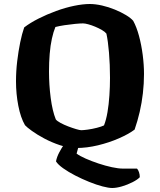

<svg xmlns="http://www.w3.org/2000/svg" viewBox="-20 -740 801 960"><path d="M541 200Q523 200 492.5 192Q462 184 426 169.5Q390 155 356 137.5Q322 120 296 101.5Q270 83 260 67Q264 45 276.5 21.5Q289 -2 302 -20L375 -16L363 28Q379 40 408.5 53Q438 66 472.5 77.5Q507 89 539.5 96Q572 103 595 103H665Q671 109 675 121Q679 133 679 146Q668 158 642.5 171Q617 184 589.5 192Q562 200 541 200ZM362 0Q322 0 280 -14Q238 -28 201.5 -47.5Q165 -67 139.5 -85.5Q114 -104 105 -114Q83 -152 71.5 -211.5Q60 -271 60 -333Q60 -384 66 -434Q72 -484 81 -528Q90 -572 101 -603Q131 -626 172.5 -647Q214 -668 260.5 -685Q307 -702 351 -711Q395 -720 429 -720Q457 -720 490 -712.5Q523 -705 554.5 -692Q586 -679 610 -664.5Q634 -650 646 -636Q663 -605 675 -560.5Q687 -516 693.5 -466Q700 -416 700 -370Q700 -322 694.5 -274Q689 -226 678.5 -180.5Q668 -135 653 -92Q624 -70 575 -48.5Q526 -27 470 -13.5Q414 0 362 0ZM386 -89Q397 -89 419 -92Q441 -95 464.5 -101Q488 -107 500 -113Q511 -141 517.5 -179.5Q524 -218 527 -262.5Q530 -307 530 -351Q530 -417 525 -476.5Q520 -536 512 -572Q505 -581 489.5 -590Q474 -599 456 -606.5Q438 -614 421.5 -618.5Q405 -623 395 -623Q381 -623 355 -620.5Q329 -618 302.5 -614Q276 -610 257 -605Q247 -581 239.5 -547Q232 -513 228.5 -471Q225 -429 225 -382Q225 -316 233.5 -250.5Q242 -185 259 -143Q265 -135 282.5 -125.5Q300 -116 321 -108Q342 -100 360.5 -94.5Q379 -89 386 -89Z"/></svg>

Font: Texturina Medium 12pt ExtraBold
Style: Regular
Weight: 800
Version: Version 1.002